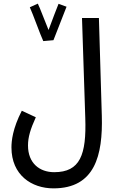

<svg xmlns="http://www.w3.org/2000/svg" viewBox="-20 -806 645 1056"><path d="M218 -580 275 -585H274C289 -623 336 -744 346 -769L302 -785C296 -771 267 -695 247 -641C228 -686 199 -765 188 -786L144 -766C162 -727 201 -616 218 -580ZM43 5C43 157 154 230 274 230C502 230 546 49 540 -169L524 -707H431L449 -158C456 45 421 141 278 141C198 141 134 92 134 -6C134 -51 147 -95 177 -161L100 -197C49 -98 43 -30 43 5Z"/></svg>

Font: Noto Sans Arabic UI XCn Md
Style: Regular
Weight: 500
Width: 2
Designer: Monotype Design Team, Nadine Chahine and Nizar Qandah
Foundry: Monotype Imaging Inc.
Version: Version 2.010